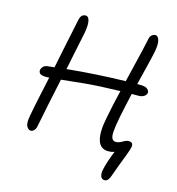

<svg xmlns="http://www.w3.org/2000/svg" viewBox="-126 -818 1018 1103"><g transform="rotate(15 383.0 -266.0)"><path d="M113 12Q98 12 88 -7Q78 -26 88 -75Q100 -139 112 -194Q124 -249 137 -310Q127 -309 120 -309Q90 -309 81 -318.5Q72 -328 75 -342Q77 -350 85.5 -359.5Q94 -369 113 -371Q132 -373 151 -375Q163 -435 178 -507Q193 -579 213 -674Q220 -709 248 -709Q264 -709 270 -684.5Q276 -660 267 -610Q255 -552 243 -495Q231 -438 220 -383Q310 -392 395.5 -397Q481 -402 567 -404Q585 -480 601.5 -548Q618 -616 629 -668Q632 -687 642 -695.5Q652 -704 664 -704Q679 -704 686 -681Q693 -658 685 -614Q677 -575 663.5 -520.5Q650 -466 635 -405Q643 -405 653 -405Q686 -405 697.5 -393Q709 -381 707 -371Q704 -358 691 -350Q678 -342 659 -342Q639 -342 619 -342Q611 -306 603 -270Q595 -234 588 -199Q576 -139 574 -107.5Q572 -76 579.5 -64Q587 -52 602 -52Q619 -52 639 -64Q659 -76 673 -76Q702 -76 697 -47Q694 -31 682.5 -0.5Q671 30 657 66Q643 102 631 137Q626 154 617.5 165.5Q609 177 597 177Q578 177 572.5 160Q567 143 572 121Q576 100 586.5 68Q597 36 610 5Q594 11 574 11Q526 11 511.5 -35.5Q497 -82 515 -171Q523 -214 532.5 -256.5Q542 -299 552 -341Q424 -338 341 -330Q258 -322 205 -316Q187 -231 171 -154.5Q155 -78 143 -16Q140 -5 131.5 3.5Q123 12 113 12Z"/></g></svg>

Font: Shantell Sans Normal
Style: Italic
Weight: 300
Italic angle: -11.31°
Designer: Stephen Nixon, Anya Danilova, Shantell Martin
Foundry: Arrow Type
Version: Version 1.008;[a672d596b]